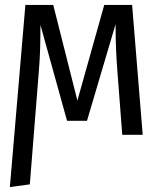

<svg xmlns="http://www.w3.org/2000/svg" viewBox="-20 -547 640 779"><path d="M20 212 101 201 138 -263C143 -323 144 -378 144 -446L252 -57H333L449 -449C449 -364 452 -315 456 -262L476 0H559L516 -527H403L294 -139L196 -527H83Z"/></svg>

Font: FiraMono Nerd Font
Style: Regular
Weight: 400
Designer: Carrois Corporate & Edenspiekermann AG
Foundry: Carrois Corporate GbR & Edenspiekermann AG
Version: Version 003.206;Nerd Fonts 3.3.0